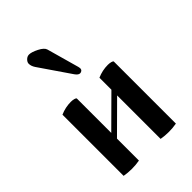

<svg xmlns="http://www.w3.org/2000/svg" viewBox="-233 -893 997 997"><g transform="rotate(-45 266.0 -394.0)"><path d="M137.2 -760.3Q137.2 -771.5 147.9 -782.2Q158.7 -793 172.4 -793Q190.9 -793 222.2 -777.1Q253.4 -761.2 258.3 -743.7L308.1 -565.9Q310.1 -559.1 310.1 -554.7Q310.1 -546.4 304.7 -541.3Q299.3 -536.1 291 -536.1Q278.8 -536.1 266.1 -554.2L149.4 -724.6Q137.2 -742.7 137.2 -760.3ZM74.2 0V-449.2Q112.3 -465.8 152.3 -465.8Q164.1 -465.8 175.3 -462.9Q186.5 -460 186.5 -455.1V-203.1L345.7 -361.3V-449.2Q383.8 -465.8 423.8 -465.8Q435.5 -465.8 446.8 -462.9Q458 -460 458 -455.1V0Q430.2 4.9 401.9 4.9Q373.5 4.9 345.7 0V-319.3L186.5 -161.1V0Q158.7 4.9 130.4 4.9Q102.1 4.9 74.2 0Z"/></g></svg>

Font: Monomachus
Style: Medium
Weight: 500
Designer: Alexey Kryukov
Version: Version 1.0